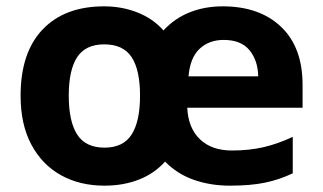

<svg xmlns="http://www.w3.org/2000/svg" viewBox="-20 -576 1018 606"><path d="M683 -556Q799 -556 867 -491.5Q935 -427 935 -308V-236H571Q574 -172 611 -136.5Q648 -101 712 -101Q767 -101 812 -111.5Q857 -122 904 -144V-29Q862 -9 816.5 0.5Q771 10 706 10Q644 10 591.5 -8.5Q539 -27 501 -66Q467 -28 418 -9Q369 10 310 10Q232 10 172.5 -23Q113 -56 79 -119.5Q45 -183 45 -274Q45 -410 114.5 -483Q184 -556 309 -556Q364 -556 413 -537Q462 -518 496 -480Q531 -518 578.5 -537Q626 -556 683 -556ZM309 -436Q250 -436 223.5 -395.5Q197 -355 197 -274Q197 -193 223.5 -151.5Q250 -110 310 -110Q369 -110 395.5 -151.5Q422 -193 422 -274Q422 -355 395.5 -395.5Q369 -436 309 -436ZM686 -450Q640 -450 610 -422Q580 -394 575 -335H795Q794 -385 767.5 -417.5Q741 -450 686 -450Z"/></svg>

Font: Noto Sans Ol Chiki
Style: Regular
Weight: 400
Designer: Monotype Design Team, Lewis McGuffie
Foundry: Monotype Imaging Inc.
Version: Version 2.003